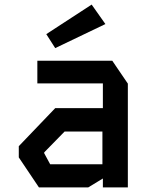

<svg xmlns="http://www.w3.org/2000/svg" viewBox="-20 -818 640 838"><path d="M143 -553V-454H429V-346H221L62 -180V-131L150 0H365L429 -39V0H538V-453L470 -553ZM173 -149V-153L262 -244H427V-101H199ZM221 -608 440 -713 380 -798 182 -669Z"/></svg>

Font: Kode Mono SemiBold
Style: Regular
Weight: 600
Monospace: yes
Designer: Isa Ozler
Foundry: Kadena LLC
Version: Version 1.206;gftools[0.9.28]